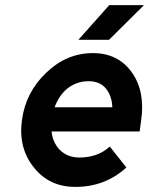

<svg xmlns="http://www.w3.org/2000/svg" viewBox="-20 -720 584 752"><path d="M287 -564H407L544 -700H408ZM527 -205 533 -250Q549 -363 496 -437Q442 -512 344 -512Q241 -512 162 -436Q81 -360 66 -250Q51 -141 112 -65Q172 12 275 12Q392 12 475 -64L410 -146Q363 -103 291 -103Q244 -103 213 -134Q200 -148 192 -166Q184 -184 182 -205ZM326 -402Q372 -402 395 -373Q418 -345 420 -300H194Q210 -344 242 -372Q280 -402 326 -402Z"/></svg>

Font: Unageo
Style: SemiBold-Italic
Weight: 600
Designer: Richard Sepsi
Foundry: Richard Sepsi
Version: Version 2.000